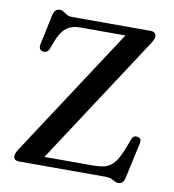

<svg xmlns="http://www.w3.org/2000/svg" viewBox="-83 -796 803 887"><g transform="rotate(10 319.0 -352.5)"><path d="M569.1 -645.4 158.7 -17.8 99.2 -41.2H404.4Q430.7 -41.2 450.3 -45.5Q470 -49.7 485.2 -61.4Q500.5 -73.1 513.4 -94.6Q526.2 -116 539.4 -150.2L555.1 -192Q559.1 -202 566.1 -205.6Q573 -209.1 582.4 -207.1Q592.7 -205.4 596.2 -198.2Q599.6 -190.9 597.4 -179.9L560.4 -11.4Q557.1 3.1 550.2 10.6Q543.3 18.2 530.2 18.2Q520.8 18.2 513.2 13.7Q505.6 9.2 495.9 4.6Q486.3 0 470.2 0H63.4Q49.4 0 43 -5.7Q36.6 -11.4 36.6 -20.9Q36.6 -27.8 39.5 -35.4Q42.4 -43 48.7 -52.7L461.3 -683.4L475.8 -658.8H232.8Q208.3 -658.8 188.9 -651.2Q169.4 -643.6 154.3 -625.7Q139.2 -607.9 126.8 -576.6L112.3 -537.7Q107.2 -526.1 99.3 -521.9Q91.4 -517.8 82.4 -519.5Q72.6 -521.1 67.8 -528.9Q63 -536.7 65.6 -550.1L95.6 -691.6Q99.3 -708.1 106.9 -715.5Q114.5 -723 127 -723Q136.7 -723 144.7 -717.3Q152.8 -711.6 162.7 -705.8Q172.6 -700 187.6 -700H555Q568.7 -700 575.5 -694Q582.2 -688 582.2 -678.3Q582.2 -672.2 579 -663.9Q575.7 -655.6 569.1 -645.4Z"/></g></svg>

Font: Fraunces
Style: Regular
Weight: 900
Version: Version 1.000;[b76b70a41]